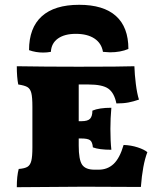

<svg xmlns="http://www.w3.org/2000/svg" viewBox="-20 -778 669 800"><path d="M594 -144Q574 -92 567 1L330 0L50 2Q50 -45 58 -74Q83 -76 94.5 -83Q106 -90 110.5 -108Q115 -126 115 -164V-333Q115 -373 110.5 -390.5Q106 -408 94.5 -415Q83 -422 56 -426Q50 -456 50 -502Q168 -500 307 -500Q487 -500 540 -502Q541 -468 546 -428Q551 -388 559 -363Q536 -355 515 -351Q494 -347 465 -347Q456 -391 431.5 -408.5Q407 -426 348 -426H308V-273H319Q346 -273 355.5 -283.5Q365 -294 365 -317Q393 -329 444 -329Q440 -285 440 -241Q440 -190 444 -154Q393 -154 367 -164Q365 -187 355 -194Q345 -201 319 -201H308V-171Q308 -113 322 -92Q336 -71 374 -71H391Q428 -71 453.5 -95Q479 -119 495 -174Q526 -173 553.5 -164Q581 -155 594 -144ZM310 -758Q411 -758 463 -711.5Q515 -665 515 -574Q482 -560 438 -560Q429 -560 409 -562Q403 -598 373.5 -617.5Q344 -637 296 -637Q249 -637 221.5 -617.5Q194 -598 192 -562Q176 -559 160 -559Q129 -559 101 -569Q101 -662 154 -710Q207 -758 310 -758Z"/></svg>

Font: Vollkorn SC Black
Style: Regular
Weight: 900
Designer: Friedrich Althausen
Foundry: Friedrich Althausen
Version: Version 4.015